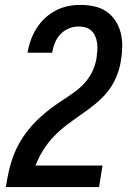

<svg xmlns="http://www.w3.org/2000/svg" viewBox="-20 -763 540 783"><path d="M4 0V-1Q8 -27 13.5 -53.5Q19 -80 27 -105.5Q35 -131 47 -156.5Q59 -182 75 -205.5Q91 -229 109.5 -250Q128 -271 149.5 -290Q171 -309 193.5 -325.5Q216 -342 240 -357.5Q264 -373 287 -390Q310 -407 328.5 -428.5Q347 -450 358.5 -475.5Q370 -501 374 -528V-529Q376 -544 377 -558.5Q378 -573 376 -587.5Q374 -602 368.5 -615Q363 -628 353 -637.5Q343 -647 329 -651Q315 -655 300 -655Q281 -655 261 -647Q241 -639 226.5 -623.5Q212 -608 204 -588.5Q196 -569 193 -550L192 -548H92L93 -551Q97 -576 106 -600.5Q115 -625 129.5 -648Q144 -671 164 -689.5Q184 -708 208 -720.5Q232 -733 257.5 -738Q283 -743 308 -743Q337 -743 364.5 -737Q392 -731 414 -716Q436 -701 451 -678Q466 -655 472.5 -628Q479 -601 478.5 -572.5Q478 -544 473 -515Q468 -482 454.5 -449.5Q441 -417 418.5 -389Q396 -361 368 -338.5Q340 -316 310.5 -295.5Q281 -275 252.5 -253.5Q224 -232 199.5 -206.5Q175 -181 156 -150.5Q137 -120 125 -88H398L384 0Z"/></svg>

Font: Iosevka Semibold
Style: Italic
Weight: 600
Italic angle: -9°
Monospace: yes
Designer: Belleve Invis
Foundry: Belleve Invis
Version: Version 32.5.0; ttfautohint (v1.8.4)